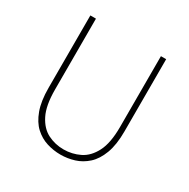

<svg xmlns="http://www.w3.org/2000/svg" viewBox="-153 -800 936 952"><g transform="rotate(30 315.0 -324.0)"><path d="M314 12Q274 12 235.5 0Q197 -12 166 -40.5Q135 -69 116.5 -119.5Q98 -170 98 -246V-660H130V-254Q130 -163 156 -111.5Q182 -60 224 -39Q266 -18 314 -18Q363 -18 406 -39Q449 -60 475.5 -111.5Q502 -163 502 -254V-660H532V-246Q532 -170 513 -119.5Q494 -69 462.5 -40.5Q431 -12 392.5 0Q354 12 314 12Z"/></g></svg>

Font: Assistant ExtraLight
Style: Regular
Weight: 200
Designer: Hebrew By Ben Nathan, Latin by Paul Hunt
Version: Version 3.000